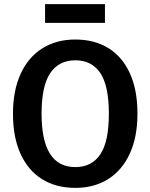

<svg xmlns="http://www.w3.org/2000/svg" viewBox="-20 -898 731 933"><path d="M648 -346Q648 -233 611 -152Q574 -71 506 -28Q438 15 346 15Q253 15 185 -27Q117 -69 80 -150Q43 -231 43 -345Q43 -457 80 -538.5Q117 -620 185.5 -663Q254 -706 346 -706Q439 -706 507 -664Q575 -622 611.5 -541Q648 -460 648 -346ZM182 -345Q182 -86 346 -86Q426 -86 467.5 -148Q509 -210 509 -346Q509 -481 467.5 -543Q426 -605 346 -605Q266 -605 224 -542.5Q182 -480 182 -345ZM199 -787V-878H490V-787Z"/></svg>

Font: Fira Sans Medium
Style: Regular
Weight: 500
Designer: bBox Type GmbH & Carrois Corporate GbR & Edenspiekermann AG
Foundry: bBox Type GmbH & Carrois Corporate GbR & Edenspiekermann AG
Version: Version 4.301